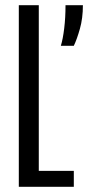

<svg xmlns="http://www.w3.org/2000/svg" viewBox="-20 -720 346 740"><path d="M52.5 0V-700H129.5V-61.5H264.5V0ZM214.5 -543.5Q222.5 -569.5 227.5 -610.8Q232.5 -652 232.5 -700H299.5Q299.5 -650 288 -609.2Q276.5 -568.5 264.5 -543.5Z"/></svg>

Font: Trispace Condensed Light
Style: Regular
Weight: 300
Width: 3
Designer: Tyler Finck
Foundry: Etcetera Type Company
Version: Version 1.210; ttfautohint (v1.8.3)